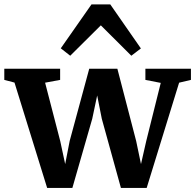

<svg xmlns="http://www.w3.org/2000/svg" viewBox="-24 -868 909 894"><path d="M-4 -496V-548H256V-496L186 -483L256.5 -211L279.5 -104L300.5 -212L391.5 -548H522.5L610 -211.5L632.5 -104L657 -211.5L724.5 -482L653 -496V-548H865V-496L810 -483L659 7H539L450 -315L428.5 -423.5L405.5 -315L313 7H195.5L43.5 -483.5ZM303 -608.5 259 -643 402 -847.5H489.5L632 -642.5L587.5 -608.5L445.5 -750Z"/></svg>

Font: Merriweather 36pt
Style: Bold
Weight: 700
Designer: Eben Sorkin
Foundry: Eben Sorkin
Version: Version 2.100